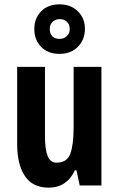

<svg xmlns="http://www.w3.org/2000/svg" viewBox="-20 -854 548 884"><path d="M447 -546V0H347L332 -70H325Q287 10 204 10Q131 10 95 -43Q59 -96 59 -191V-546H187V-228Q187 -166 199.5 -135.5Q212 -105 240 -105Q289 -105 304 -147Q319 -189 319 -268V-546ZM254 -606Q201 -606 169.5 -638Q138 -670 138 -720Q138 -770 169.5 -802Q201 -834 254 -834Q306 -834 338.5 -802Q371 -770 371 -721Q371 -672 339 -639Q307 -606 254 -606ZM255 -675Q274 -675 287.5 -687.5Q301 -700 301 -720Q301 -741 288.5 -753.5Q276 -766 255 -766Q235 -766 222 -753.5Q209 -741 209 -720Q209 -700 220.5 -687.5Q232 -675 255 -675Z"/></svg>

Font: Noto Sans Telugu ExtraCondensed
Style: Bold
Weight: 700
Width: 2
Designer: Jelle Bosma - Monotype Design Team
Foundry: Monotype Imaging Inc.
Version: Version 2.005; ttfautohint (v1.8.4.7-5d5b)